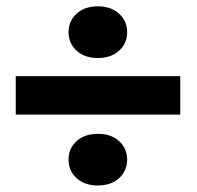

<svg xmlns="http://www.w3.org/2000/svg" viewBox="-20 -630 609 595"><path d="M538.6 -274.9H28.8V-394H538.6ZM192.4 -530.3Q192.4 -564.9 217.3 -587.6Q242.2 -610.4 283.2 -610.4Q324.2 -610.4 349.1 -587.6Q374 -564.9 374 -530.3Q374 -495.6 349.1 -472.9Q324.2 -450.2 283.2 -450.2Q242.2 -450.2 217.3 -472.9Q192.4 -495.6 192.4 -530.3ZM192.4 -135.3Q192.4 -169.9 217.3 -192.6Q242.2 -215.3 283.2 -215.3Q324.2 -215.3 349.1 -192.6Q374 -169.9 374 -135.3Q374 -100.6 349.1 -77.9Q324.2 -55.2 283.2 -55.2Q242.2 -55.2 217.3 -77.9Q192.4 -100.6 192.4 -135.3Z"/></svg>

Font: Roboto Black
Style: Regular
Weight: 900
Designer: Google
Version: Version 2.134; 2016